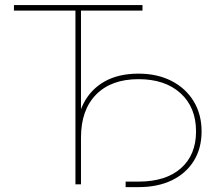

<svg xmlns="http://www.w3.org/2000/svg" viewBox="-20 -748 877 779"><path d="M36.6 -705.1V-727.5H558.1V-705.1H308.6V0H286.1V-705.1ZM489.7 11.2V-11.2H542Q652.8 -11.2 714.1 -65.4Q775.4 -119.6 775.4 -214.8Q775.4 -312.5 712.6 -369.6Q649.9 -426.8 542 -426.8Q431.6 -426.8 370.1 -364.5Q308.6 -302.2 308.6 -189.9H289.1Q289.1 -269.5 318.6 -327.6Q348.1 -385.7 404.5 -417.5Q460.9 -449.2 542 -449.2Q618.2 -449.2 675.8 -419.7Q733.4 -390.1 765.6 -337.4Q797.9 -284.7 797.9 -214.8Q797.9 -146.5 766.6 -95.7Q735.4 -44.9 678 -16.8Q620.6 11.2 542 11.2Z"/></svg>

Font: Inter 28pt Thin
Style: Regular
Weight: 250
Designer: Rasmus Andersson
Foundry: rsms
Version: Version 4.001;git-66647c0bb